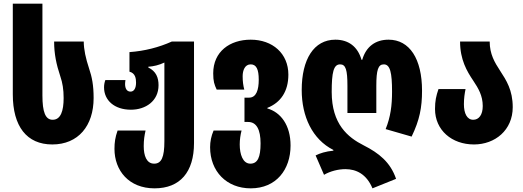

<svg xmlns="http://www.w3.org/2000/svg" viewBox="-20 -780 2862 1050"><path d="M266 10C408 10 492 -92 492 -244C492 -314 483 -359 467 -406C449 -460 438 -510 438 -553H276C276 -485 288 -428 310 -362C322 -327 328 -291 328 -244C328 -173 312 -125 268 -125C228 -125 212 -168 212 -258V-760H50V-264C50 -89 126 10 266 10Z M825 250C965 250 1041 161 1041 2V-553H920C849 -521 771 -501 688 -495V-388C720 -380 724 -351 724 -328C724 -298 713 -279 694 -279C674 -279 664 -295 664 -321C664 -327 665 -334 666 -342H556C551 -328 549 -315 549 -302C549 -232 605 -180 696 -180C776 -180 847 -227 847 -314C847 -355 834 -390 791 -411V-415C820 -417 850 -424 879 -438V-8C879 80 863 115 823 115C781 115 766 71 766 19C766 -15 770 -39 776 -66H623C610 -29 606 -1 606 34C606 153 685 250 825 250Z M1351 250C1491 250 1569 147 1569 16C1569 -96 1515 -166 1442 -187V-190C1515 -219 1557 -280 1557 -372C1557 -487 1471 -563 1351 -563C1237 -563 1146 -498 1146 -379C1146 -335 1152 -318 1165 -290H1316C1310 -312 1307 -335 1307 -363C1307 -395 1319 -428 1351 -428C1382 -428 1395 -401 1395 -344C1395 -289 1382 -246 1342 -246H1317V-113H1337C1383 -113 1405 -71 1405 4C1405 80 1389 115 1349 115C1308 115 1291 64 1291 10C1291 -16 1295 -43 1301 -66H1148C1135 -36 1129 -5 1129 25C1129 157 1219 250 1351 250Z M2017 250 2146 198C2115 107 2052 57 1969 15C1882 -29 1794 -101 1794 -277C1794 -384 1804 -428 1840 -428C1871 -428 1880 -398 1880 -310V-162H2038V-310C2038 -398 2048 -428 2079 -428C2114 -428 2124 -382 2124 -279C2124 -203 2116 -141 2089 -74L2231 -33C2275 -124 2288 -192 2288 -284C2288 -458 2220 -563 2105 -563C2034 -563 1982 -526 1961 -453H1957C1936 -526 1885 -563 1814 -563C1696 -563 1630 -455 1630 -288C1630 -143 1688 -18 1803 40V44C1761 48 1730 58 1706 70L1752 176C1786 156 1830 145 1869 145C1927 145 1984 171 2017 250Z M2572 10C2687 10 2784 -68 2784 -194C2784 -287 2749 -341 2715 -393C2685 -439 2658 -484 2658 -553H2496C2496 -454 2533 -391 2568 -339C2596 -297 2620 -257 2620 -200C2620 -152 2599 -125 2568 -125C2534 -125 2517 -160 2517 -210C2517 -243 2521 -268 2526 -293H2378C2365 -255 2359 -228 2359 -184C2359 -68 2451 10 2572 10Z"/></svg>

Font: Noto Sans Georgian ExtraCondensed Black
Style: Regular
Weight: 900
Width: 2
Designer: Monotype Design Team, Akaki Razmadze
Foundry: Google LLC
Version: Version 2.005